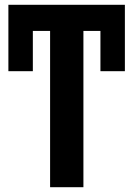

<svg xmlns="http://www.w3.org/2000/svg" viewBox="-20 -781 556 801"><path d="M15 -484H117V-652H189V0H328V-652H399V-484H501V-761H15Z"/></svg>

Font: Noto Sans Display SemiCondensed
Style: Bold
Weight: 700
Width: 4
Designer: Monotype Design Team
Foundry: Monotype Imaging Inc.
Version: Version 1.900